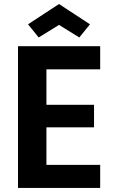

<svg xmlns="http://www.w3.org/2000/svg" viewBox="-20 -927 572 947"><path d="M209 -410.2H443.8V-298.8H209V-113.8H474.1V0H68.8V-699.2H474.1V-585H209ZM118.2 -807.1 271 -907.2 423.8 -807.1 371.1 -742.2 271 -804.2 170.9 -742.2Z"/></svg>

Font: PoppinsZ SemiBold
Style: Regular
Weight: 600
Designer: Ninad Kale (Devanagari), Jonny Pinhorn (Latin)
Foundry: Indian Type Foundry
Version: Version 3.002;FEAKit 1.0